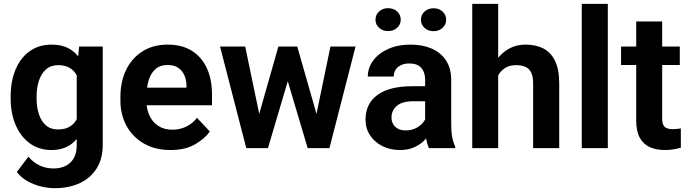

<svg xmlns="http://www.w3.org/2000/svg" viewBox="-20 -770 3580 998"><path d="M391.5 -528.3H514V-16.8Q514 55.1 482.4 105.4Q450.9 155.8 394.5 182Q338.1 208.2 263.4 208.2Q231.1 208.2 194 199.4Q157 190.5 123.5 171.9Q90 153.2 67.3 124L127.5 44.5Q152.8 74 185.5 89.8Q218.3 105.6 257.1 105.6Q314.6 105.6 346.7 74.2Q378.8 42.9 378.8 -15.6V-406.8ZM35.4 -258V-268.3Q35.4 -348.8 61.2 -409.6Q87 -470.4 134.8 -504.2Q182.6 -538.1 248.5 -538.1Q301 -538.1 336.9 -518.7Q372.8 -499.3 395.9 -463.9Q419.1 -428.4 432.4 -380.1Q445.6 -331.8 452.9 -274.1V-248.8Q443.6 -175.2 420.1 -116.6Q396.7 -58 354.7 -24.1Q312.7 9.8 247.6 9.8Q182.3 9.8 134.7 -25.1Q87 -60.1 61.2 -120.6Q35.4 -181.2 35.4 -258ZM170.2 -268.3V-258Q170.2 -213.4 182.1 -176.7Q194 -140 218.7 -118.6Q243.3 -97.1 281.5 -97.1Q320.9 -97.1 345.8 -113.8Q370.7 -130.5 383.5 -159.7Q396.3 -188.9 399.3 -226.1V-296.3Q397.8 -326.4 390.1 -351.2Q382.5 -376.1 368.7 -393.9Q354.9 -411.8 333.4 -421.6Q312 -431.4 282.5 -431.4Q244.3 -431.4 219.5 -409.6Q194.6 -387.8 182.4 -350.9Q170.2 -314 170.2 -268.3Z M866.4 9.8Q785.4 9.8 727 -24.4Q668.6 -58.6 637.2 -116.7Q605.9 -174.9 605.9 -246.2V-265.5Q605.9 -346.4 636 -407.8Q666.2 -469.1 721.5 -503.6Q776.9 -538.1 851.2 -538.1Q926.6 -538.1 977.9 -505.5Q1029.2 -472.9 1055.6 -414.8Q1081.9 -356.7 1081.9 -279.3V-222.9H665.1V-314.3H949.4V-324.6Q948.9 -354.5 938.2 -378.9Q927.5 -403.3 906 -417.8Q884.4 -432.2 850.3 -432.2Q812.5 -432.2 788.2 -411Q764 -389.8 752.6 -352.2Q741.2 -314.6 741.2 -265.5V-246.2Q741.2 -202.8 757.1 -168.9Q773 -135 803.1 -115.4Q833.1 -95.9 874.8 -95.9Q914.2 -95.9 947.1 -111.3Q980 -126.8 1004 -157.4L1070.7 -86.7Q1045.9 -50.3 994.7 -20.3Q943.6 9.8 866.4 9.8Z M1314.2 -131.8 1427.1 -528.3H1512.7L1486 -382.1L1372.8 0H1300ZM1254.5 -528.3 1337.1 -131.6 1344.5 0H1260.1L1123.7 -528.3ZM1616.8 -137.7 1697.6 -528.3H1828.1L1692.4 0H1608.1ZM1525 -528.3 1637.3 -135.4 1652.4 0H1579.3L1465.6 -381.9L1439.8 -528.3Z M2189.8 -115.8V-355.3Q2189.8 -393.9 2170 -417Q2150.1 -440.1 2107.5 -440.1Q2082.7 -440.1 2064.6 -431.6Q2046.4 -423.1 2036.5 -407.9Q2026.7 -392.7 2026.7 -372.2H1891.8Q1891.8 -417 1919.3 -454.6Q1946.8 -492.3 1997 -515.2Q2047.2 -538.1 2114.9 -538.1Q2175.8 -538.1 2223.2 -517.7Q2270.6 -497.3 2297.9 -456.5Q2325.3 -415.7 2325.3 -354.3V-126.1Q2325.3 -84.5 2330.7 -56.6Q2336 -28.7 2346.2 -8.1V0H2209.5Q2199.7 -20.9 2194.8 -52.6Q2189.8 -84.3 2189.8 -115.8ZM2208.1 -321.8 2209.1 -243.7H2128.9Q2070.3 -243.7 2042.7 -219.9Q2015 -196.2 2015 -158.3Q2015 -129.8 2034.4 -111Q2053.8 -92.2 2087.7 -92.2Q2120.7 -92.2 2145 -105.5Q2169.2 -118.8 2182.9 -138.1Q2196.6 -157.3 2197.2 -174.8L2234.3 -117Q2227.1 -97.1 2213.5 -75.1Q2200 -53.1 2179 -33.9Q2157.9 -14.7 2128.3 -2.5Q2098.7 9.8 2059 9.8Q2008.2 9.8 1967.6 -10.6Q1927.1 -31.1 1903.5 -66.7Q1880 -102.4 1880 -148.1Q1880 -231.1 1941.8 -276.4Q2003.6 -321.8 2123.6 -321.8ZM1931.7 -667.7Q1931.7 -692.9 1950.4 -710.2Q1969 -727.5 1997.3 -727.5Q2026 -727.5 2044.5 -710.2Q2063 -692.9 2063 -667.7Q2063 -642.9 2044.5 -625.6Q2026 -608.4 1997.3 -608.4Q1969 -608.4 1950.4 -625.6Q1931.7 -642.9 1931.7 -667.7ZM2168 -667.3Q2168 -692.5 2186.5 -709.8Q2205.1 -727.1 2233.5 -727.1Q2262 -727.1 2280.6 -709.8Q2299.2 -692.5 2299.2 -667.3Q2299.2 -642.5 2280.6 -625.2Q2262 -608 2233.5 -608Q2205.1 -608 2186.5 -625.2Q2168 -642.5 2168 -667.3Z M2569.5 -750V0H2434.7V-750ZM2549.2 -283H2511Q2511.4 -356.6 2536.5 -414.3Q2561.6 -471.9 2606.9 -505Q2652.2 -538.1 2712.7 -538.1Q2764.9 -538.1 2804.1 -518.2Q2843.3 -498.2 2865 -453.7Q2886.8 -409.1 2886.8 -335.4V0H2751.2V-336.3Q2751.2 -372.3 2740.9 -393Q2730.6 -413.8 2711.2 -422.6Q2691.9 -431.4 2663.9 -431.4Q2633.1 -431.4 2611.2 -419.9Q2589.4 -408.4 2575.7 -388Q2562.1 -367.7 2555.7 -340.8Q2549.2 -314 2549.2 -283Z M3139.4 -750V0H3004V-750Z M3513.5 -528.3V-432H3208.2V-528.3ZM3287 -658.5H3421.9V-155.8Q3421.9 -132.4 3428.1 -120.1Q3434.4 -107.7 3446.8 -103.2Q3459.3 -98.6 3477.3 -98.6Q3490.3 -98.6 3500.9 -100Q3511.4 -101.3 3518.9 -102.7L3519.1 -2.6Q3502.2 2.8 3481.5 6.3Q3460.8 9.8 3435.5 9.8Q3390.6 9.8 3357.1 -5.5Q3323.5 -20.7 3305.3 -54.5Q3287 -88.3 3287 -143.7Z"/></svg>

Font: Vazirmatn
Style: Regular
Weight: 400
Designer: Saber Rastikerdar
Foundry: Saber Rastikerdar
Version: Version 33.003;September 2, 2022;FontCreator 14.0.0.2862 64-